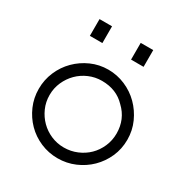

<svg xmlns="http://www.w3.org/2000/svg" viewBox="-152 -745 819 864"><g transform="rotate(30 257.5 -313.5)"><path d="M267 -455Q313 -455 355 -437Q397 -419 428.5 -387.5Q460 -356 479 -314Q498 -272 498 -224Q498 -176 479.5 -134.5Q461 -93 429.5 -62Q398 -31 356 -13Q314 5 267 5Q220 5 178 -13Q136 -31 105 -62.5Q74 -94 56 -135.5Q38 -177 38 -224Q38 -271 56 -313Q74 -355 105.5 -386.5Q137 -418 178.5 -436.5Q220 -455 267 -455ZM390 -347Q343 -397 267 -397Q232 -397 200.5 -383.5Q169 -370 145.5 -346.5Q122 -323 108 -291.5Q94 -260 94 -224Q94 -188 108 -156.5Q122 -125 145.5 -101.5Q169 -78 200.5 -64.5Q232 -51 267 -51Q303 -51 335 -64.5Q367 -78 390.5 -101Q414 -124 428 -156Q442 -188 442 -224Q442 -298 390 -347ZM397 -632V-545H332V-632ZM183 -632V-545H118V-632Z"/></g></svg>

Font: Fundamental  Brigade Scvhlank
Style: Regular
Weight: 100
Designer: Peter Wiegel, original typeface by Arno Drescher 1935
Foundry: Peter Wiegel
Version: Version 0.000 2012 initial release